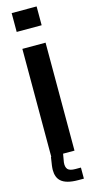

<svg xmlns="http://www.w3.org/2000/svg" viewBox="-145 -836 506 1030"><g transform="rotate(-15 108.0 -321.0)"><path d="M39.1 -695.3H177.7V-799.8H39.1V-695.3ZM44.9 0H173.8V-599.6H44.9V0ZM183.6 158.2V96.7H153.3C132.8 96.7 119.1 92.8 111.3 85C103.5 76.2 100.6 63.5 102.5 45.9C106.4 23.4 109.4 7.8 110.4 0H43C40 20.5 38.1 35.2 36.1 45.9C35.2 54.7 34.2 62.5 34.2 70.3C34.2 97.7 42 118.2 56.6 131.8C75.2 149.4 107.4 158.2 153.3 158.2H183.6Z"/></g></svg>

Font: Yellow Ladder Regular
Style: Regular
Weight: 400
Designer: Zima Creative
Version: Version 2.002